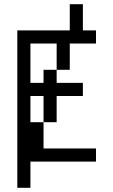

<svg xmlns="http://www.w3.org/2000/svg" viewBox="-20 -770 540 915"><path d="M437.5 0V-62.5H187.5Q187.5 -62.5 187.5 -187.5H125Q125 -187.5 125 -312.5H187.5Q187.5 -312.5 187.5 -187.5H250Q250 -187.5 250 -312.5H375V-375H250V-437.5H187.5V-375H125V-562.5H250Q250 -562.5 250 -437.5H312.5Q312.5 -437.5 312.5 -562.5H437.5V-625H375Q375 -625 375 -750H312.5Q312.5 -750 312.5 -625H62.5Q62.5 -625 62.5 125H125Q125 125 125 0Z"/></svg>

Font: UnifontExMono
Style: Regular
Weight: 500
Version: Version 15.0.06